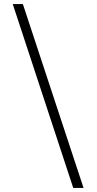

<svg xmlns="http://www.w3.org/2000/svg" viewBox="-20 -785 477 949"><path d="M93 -765 393 144H342L43 -765Z"/></svg>

Font: Roboto Serif 20pt ExtraLight
Style: Italic
Weight: 250
Italic angle: -10°
Version: Version 1.007